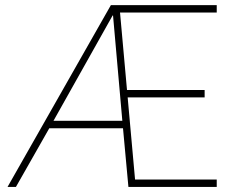

<svg xmlns="http://www.w3.org/2000/svg" viewBox="-20 -740 946 760"><path d="M9.8 0 418.9 -719.7H446.3L452.1 -678.7H425.8L180.7 -242.2L43 0ZM168 -232.4V-261.7H476.6V-232.4ZM488.3 0 465.8 -244.1 423.8 -719.7H837.9V-690.4H455.1L514.6 -29.3H837.9V0ZM479.5 -354.5 474.6 -383.8H790V-354.5Z"/></svg>

Font: Reddit Sans ExtraLight
Style: Regular
Weight: 250
Designer: Stephen Hutchings
Foundry: Reddit
Version: Version 1.014